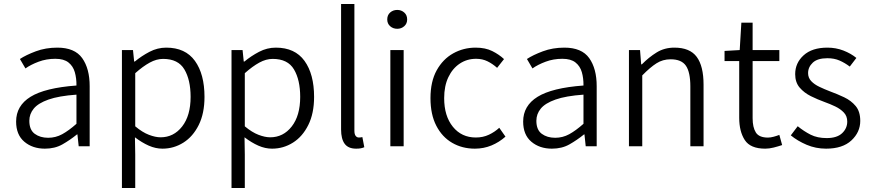

<svg xmlns="http://www.w3.org/2000/svg" viewBox="-20 -735 4376 965"><path d="M205.6 12.2Q143.6 12.2 102.3 -22.7Q61 -57.6 61 -124Q61 -203.6 133.5 -248.5Q206.1 -293.5 364.3 -305.2Q364.7 -341.8 356 -372.3Q347.2 -402.8 324 -421.1Q300.8 -439.5 258.3 -439.5Q212.9 -439.5 173.8 -424.8Q134.8 -410.2 107.9 -391.1L80.1 -438.5Q110.4 -458.5 159.9 -477.1Q209.5 -495.6 268.1 -495.6Q355.5 -495.6 393.1 -442.9Q430.7 -390.1 430.7 -301.8V0H375.5L369.1 -59.6H367.2Q331.5 -30.8 293.7 -9.3Q255.9 12.2 205.6 12.2ZM222.2 -42.5Q259.8 -42.5 292.7 -60.5Q325.7 -78.6 364.3 -112.8V-259.3Q275.4 -252.9 223.6 -234.6Q171.9 -216.3 149.7 -189.2Q127.4 -162.1 127.4 -127.9Q127.4 -82.5 154.5 -62.5Q181.6 -42.5 222.2 -42.5Z M592.8 210V-483.4H648.4L654.3 -425.8H657.7Q691.4 -453.6 731.4 -474.6Q771.5 -495.6 815.4 -495.6Q911.6 -495.6 959.7 -429Q1007.8 -362.3 1007.8 -248Q1007.8 -165 978.8 -106.7Q949.7 -48.3 901.6 -18.1Q853.5 12.2 796.4 12.2Q762.2 12.2 727.8 -2.9Q693.4 -18.1 658.2 -44.9L659.7 41.5V210ZM787.1 -44.9Q853 -44.9 895.5 -99.4Q938 -153.8 938 -248Q938 -333.5 906.7 -386.2Q875.5 -439 799.8 -439Q766.6 -439 732.7 -420.4Q698.7 -401.9 659.7 -367.2V-100.1Q695.8 -69.8 728.5 -57.4Q761.2 -44.9 787.1 -44.9Z M1143.6 210V-483.4H1199.2L1205.1 -425.8H1208.5Q1242.2 -453.6 1282.2 -474.6Q1322.3 -495.6 1366.2 -495.6Q1462.4 -495.6 1510.5 -429Q1558.6 -362.3 1558.6 -248Q1558.6 -165 1529.5 -106.7Q1500.5 -48.3 1452.4 -18.1Q1404.3 12.2 1347.2 12.2Q1313 12.2 1278.6 -2.9Q1244.1 -18.1 1209 -44.9L1210.4 41.5V210ZM1337.9 -44.9Q1403.8 -44.9 1446.3 -99.4Q1488.8 -153.8 1488.8 -248Q1488.8 -333.5 1457.5 -386.2Q1426.3 -439 1350.6 -439Q1317.4 -439 1283.4 -420.4Q1249.5 -401.9 1210.4 -367.2V-100.1Q1246.6 -69.8 1279.3 -57.4Q1312 -44.9 1337.9 -44.9Z M1770 12.2Q1730.5 12.2 1712.4 -12.2Q1694.3 -36.6 1694.3 -84V-714.8H1761.2V-78.1Q1761.2 -60.1 1767.6 -52Q1773.9 -43.9 1783.2 -43.9Q1786.6 -43.9 1790.3 -44.2Q1793.9 -44.4 1801.3 -45.9L1811 4.9Q1803.2 8.3 1793.7 10.3Q1784.2 12.2 1770 12.2Z M1941.9 0V-483.4H2008.8V0ZM1976.6 -590.3Q1955.6 -590.3 1940.9 -603.3Q1926.3 -616.2 1926.3 -637.2Q1926.3 -659.2 1940.9 -672.1Q1955.6 -685.1 1976.6 -685.1Q1997.1 -685.1 2011.7 -672.1Q2026.4 -659.2 2026.4 -637.2Q2026.4 -616.2 2011.7 -603.3Q1997.1 -590.3 1976.6 -590.3Z M2366.7 12.2Q2303.2 12.2 2252.7 -17.1Q2202.1 -46.4 2172.9 -103Q2143.6 -159.7 2143.6 -241.7Q2143.6 -325.2 2174.8 -381.6Q2206.1 -438 2257.8 -466.8Q2309.6 -495.6 2370.6 -495.6Q2419.4 -495.6 2454.1 -478.3Q2488.8 -460.9 2513.2 -438L2478.5 -394Q2456.1 -414.1 2430.4 -426.8Q2404.8 -439.5 2373 -439.5Q2327.1 -439.5 2290.8 -415.3Q2254.4 -391.1 2233.4 -346.9Q2212.4 -302.7 2212.4 -241.7Q2212.4 -151.9 2256.1 -97.9Q2299.8 -43.9 2371.6 -43.9Q2407.7 -43.9 2437.3 -57.9Q2466.8 -71.8 2489.3 -92.8L2520.5 -48.3Q2488.8 -20 2450 -3.9Q2411.1 12.2 2366.7 12.2Z M2753.9 12.2Q2691.9 12.2 2650.6 -22.7Q2609.4 -57.6 2609.4 -124Q2609.4 -203.6 2681.9 -248.5Q2754.4 -293.5 2912.6 -305.2Q2913.1 -341.8 2904.3 -372.3Q2895.5 -402.8 2872.3 -421.1Q2849.1 -439.5 2806.6 -439.5Q2761.2 -439.5 2722.2 -424.8Q2683.1 -410.2 2656.2 -391.1L2628.4 -438.5Q2658.7 -458.5 2708.3 -477.1Q2757.8 -495.6 2816.4 -495.6Q2903.8 -495.6 2941.4 -442.9Q2979 -390.1 2979 -301.8V0H2923.8L2917.5 -59.6H2915.5Q2879.9 -30.8 2842 -9.3Q2804.2 12.2 2753.9 12.2ZM2770.5 -42.5Q2808.1 -42.5 2841.1 -60.5Q2874 -78.6 2912.6 -112.8V-259.3Q2823.7 -252.9 2772 -234.6Q2720.2 -216.3 2698 -189.2Q2675.8 -162.1 2675.8 -127.9Q2675.8 -82.5 2702.9 -62.5Q2730 -42.5 2770.5 -42.5Z M3141.1 0V-483.4H3196.8L3202.6 -411.6H3206.1Q3241.2 -447.3 3280.3 -471.4Q3319.3 -495.6 3369.6 -495.6Q3447.3 -495.6 3481.7 -449.2Q3516.1 -402.8 3516.1 -309.6V0H3449.7V-300.3Q3449.7 -372.1 3427.5 -404.5Q3405.3 -437 3350.6 -437Q3311 -437 3279.3 -416.7Q3247.6 -396.5 3208 -356V0Z M3826.2 12.2Q3751.5 12.2 3723.4 -31Q3695.3 -74.2 3695.3 -143.1V-428.2H3621.6V-479L3697.8 -483.4L3706.1 -621.1H3762.7V-483.4H3897V-428.2H3762.7V-140.6Q3762.7 -95.2 3778.8 -69.3Q3794.9 -43.5 3839.8 -43.5Q3853 -43.5 3868.9 -47.9Q3884.8 -52.2 3897 -57.1L3911.1 -5.9Q3890.6 1 3868.4 6.6Q3846.2 12.2 3826.2 12.2Z M4131.8 12.2Q4080.1 12.2 4034.2 -7.3Q3988.3 -26.9 3954.6 -54.7L3989.3 -100.6Q4020.5 -75.2 4054.2 -58.1Q4087.9 -41 4134.8 -41Q4186.5 -41 4212.4 -65.4Q4238.3 -89.8 4238.3 -124Q4238.3 -151.4 4221.2 -169.4Q4204.1 -187.5 4178 -200Q4151.9 -212.4 4124.5 -222.2Q4089.4 -234.9 4055.4 -251.7Q4021.5 -268.6 3999 -294.9Q3976.6 -321.3 3976.6 -362.3Q3976.6 -418.5 4019 -457Q4061.5 -495.6 4138.7 -495.6Q4181.2 -495.6 4219 -481Q4256.8 -466.3 4284.2 -443.8L4251 -400.4Q4226.6 -418.9 4199.7 -430.7Q4172.9 -442.4 4138.7 -442.4Q4088.9 -442.4 4065.2 -420.2Q4041.5 -397.9 4041.5 -367.7Q4041.5 -343.8 4057.4 -327.1Q4073.2 -310.5 4098.4 -298.6Q4123.5 -286.6 4151.4 -275.9Q4187.5 -262.7 4222.7 -246.1Q4257.8 -229.5 4280.8 -201.9Q4303.7 -174.3 4303.7 -127.4Q4303.7 -70.8 4259.3 -29.3Q4214.8 12.2 4131.8 12.2Z"/></svg>

Font: Varta Light Light
Style: Regular
Weight: 300
Version: Version 1.004